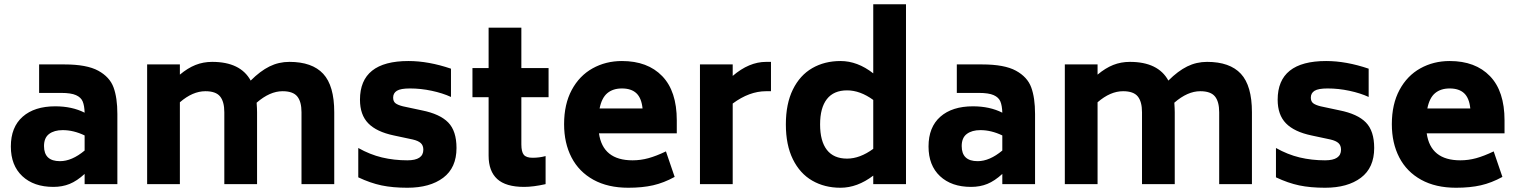

<svg xmlns="http://www.w3.org/2000/svg" viewBox="-20 -866 7130 903"><path d="M532 -330V0H378V-48Q342 -15 307.5 -1Q273 13 231 13Q139 13 85 -37.5Q31 -88 31 -177Q31 -268 86.5 -317Q142 -366 240 -366Q319 -366 378 -336Q377 -369 369 -388.5Q361 -408 337.5 -418.5Q314 -429 268 -429H164V-563H283Q388 -563 442 -533.5Q496 -504 514 -455Q532 -406 532 -330ZM378 -158V-229Q326 -254 275 -254Q235 -254 211 -236Q187 -218 187 -179Q187 -108 262 -108Q318 -108 378 -158Z M1552 -338V0H1398V-338Q1398 -388 1378 -412.5Q1358 -437 1309 -437Q1249 -437 1187 -383Q1189 -355 1189 -338V0H1035V-338Q1035 -388 1015 -412.5Q995 -437 946 -437Q886 -437 826 -385V0H672V-563H826V-515Q863 -546 899.5 -560.5Q936 -575 978 -575Q1111 -575 1159 -487Q1204 -532 1247.5 -553.5Q1291 -575 1341 -575Q1448 -575 1500 -519Q1552 -463 1552 -338Z M1665 -32V-170Q1720 -139 1776.5 -125.5Q1833 -112 1896 -112Q1971 -112 1971 -162Q1971 -182 1959 -193Q1947 -204 1921 -210L1832 -229Q1751 -246 1712 -286Q1673 -326 1673 -397Q1673 -579 1901 -579Q1995 -579 2101 -543V-410Q2062 -428 2010.5 -439Q1959 -450 1908 -450Q1864 -450 1846.5 -439Q1829 -428 1829 -407Q1829 -389 1840 -380.5Q1851 -372 1875 -366L1964 -347Q2049 -330 2088 -290Q2127 -250 2127 -170Q2127 -77 2064.5 -30Q2002 17 1896 17Q1827 17 1774.5 6Q1722 -5 1665 -32Z M2432 -409V-187Q2432 -152 2443.5 -138Q2455 -124 2485 -124Q2517 -124 2546 -132V0Q2488 13 2445 13Q2359 13 2318.5 -24Q2278 -61 2278 -134V-409H2202V-546H2278V-736H2432V-546H2560V-409Z M2955 -112Q2993 -112 3029.5 -122Q3066 -132 3112 -154L3153 -34Q3102 -6 3051.5 5.5Q3001 17 2935 17Q2839 17 2771 -20.5Q2703 -58 2668 -125.5Q2633 -193 2633 -282Q2633 -376 2669 -443Q2705 -510 2767 -544.5Q2829 -579 2905 -579Q3026 -579 3094.5 -508Q3163 -437 3163 -300V-239H2797Q2815 -112 2955 -112ZM2800 -356H3002Q2997 -405 2973 -427.5Q2949 -450 2905 -450Q2863 -450 2836.5 -428Q2810 -406 2800 -356Z M3606 -575V-437H3583Q3504 -437 3426 -379V0H3272V-563H3426V-509Q3503 -575 3583 -575Z M4241 -846V0H4087V-40Q4012 17 3933 17Q3858 17 3800 -16.5Q3742 -50 3709 -117Q3676 -184 3676 -281Q3676 -378 3709 -445Q3742 -512 3800 -545.5Q3858 -579 3933 -579Q4013 -579 4087 -521V-846ZM4087 -166V-396Q4025 -441 3964 -441Q3901 -441 3869 -400Q3837 -359 3837 -281Q3837 -202 3869 -161Q3901 -120 3964 -120Q4024 -120 4087 -166Z M4848 -330V0H4694V-48Q4658 -15 4623.5 -1Q4589 13 4547 13Q4455 13 4401 -37.5Q4347 -88 4347 -177Q4347 -268 4402.5 -317Q4458 -366 4556 -366Q4635 -366 4694 -336Q4693 -369 4685 -388.5Q4677 -408 4653.5 -418.5Q4630 -429 4584 -429H4480V-563H4599Q4704 -563 4758 -533.5Q4812 -504 4830 -455Q4848 -406 4848 -330ZM4694 -158V-229Q4642 -254 4591 -254Q4551 -254 4527 -236Q4503 -218 4503 -179Q4503 -108 4578 -108Q4634 -108 4694 -158Z M5868 -338V0H5714V-338Q5714 -388 5694 -412.5Q5674 -437 5625 -437Q5565 -437 5503 -383Q5505 -355 5505 -338V0H5351V-338Q5351 -388 5331 -412.5Q5311 -437 5262 -437Q5202 -437 5142 -385V0H4988V-563H5142V-515Q5179 -546 5215.5 -560.5Q5252 -575 5294 -575Q5427 -575 5475 -487Q5520 -532 5563.5 -553.5Q5607 -575 5657 -575Q5764 -575 5816 -519Q5868 -463 5868 -338Z M5981 -32V-170Q6036 -139 6092.5 -125.5Q6149 -112 6212 -112Q6287 -112 6287 -162Q6287 -182 6275 -193Q6263 -204 6237 -210L6148 -229Q6067 -246 6028 -286Q5989 -326 5989 -397Q5989 -579 6217 -579Q6311 -579 6417 -543V-410Q6378 -428 6326.5 -439Q6275 -450 6224 -450Q6180 -450 6162.5 -439Q6145 -428 6145 -407Q6145 -389 6156 -380.5Q6167 -372 6191 -366L6280 -347Q6365 -330 6404 -290Q6443 -250 6443 -170Q6443 -77 6380.5 -30Q6318 17 6212 17Q6143 17 6090.5 6Q6038 -5 5981 -32Z M6848 -112Q6886 -112 6922.5 -122Q6959 -132 7005 -154L7046 -34Q6995 -6 6944.5 5.5Q6894 17 6828 17Q6732 17 6664 -20.5Q6596 -58 6561 -125.5Q6526 -193 6526 -282Q6526 -376 6562 -443Q6598 -510 6660 -544.5Q6722 -579 6798 -579Q6919 -579 6987.5 -508Q7056 -437 7056 -300V-239H6690Q6708 -112 6848 -112ZM6693 -356H6895Q6890 -405 6866 -427.5Q6842 -450 6798 -450Q6756 -450 6729.5 -428Q6703 -406 6693 -356Z"/></svg>

Font: Biryani ExtraBold
Style: Regular
Weight: 800
Designer: Dan Reynolds and Mathieu Reguer
Foundry: Dan Reynolds and Mathieu Reguer
Version: Version 1.004; ttfautohint (v1.1) -l 5 -r 5 -G 72 -x 0 -D la